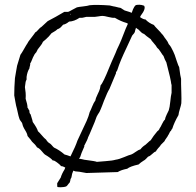

<svg xmlns="http://www.w3.org/2000/svg" viewBox="-20 -727 827 809"><path d="M743 -395V-373Q743 -367 744 -337.5Q745 -308 744 -292Q743 -284 738 -268Q733 -252 732 -242Q714 -211 706 -185Q704 -184 702 -179Q700 -174 697 -173Q696 -172 693.5 -166Q691 -160 689 -158Q687 -153 681 -145Q675 -137 673 -132L658 -117Q657 -116 656 -114Q655 -112 654 -111Q653 -110 646 -102Q639 -94 637 -89Q630 -87 621 -78Q612 -69 604 -67Q603 -66 596.5 -59Q590 -52 585 -50Q572 -42 564 -34Q528 -26 516 -16Q490 -11 476 -2Q458 -1 344 2Q309 -5 297 -5L289 -8Q289 -7 284 5Q283 8 282 15.5Q281 23 278 26Q277 27 276 34.5Q275 42 270 46Q265 52 263 55Q261 58 256 59.5Q251 61 249 61Q247 61 236 62Q228 62 225 61.5Q222 61 221.5 60Q221 59 221 53.5Q221 48 221 45L236 21Q240 6 252 -13L255 -21Q245 -27 237 -27Q235 -31 228.5 -36Q222 -41 221 -42Q219 -43 216 -45.5Q213 -48 209.5 -49.5Q206 -51 202 -51Q196 -60 169 -76Q166 -78 155.5 -90.5Q145 -103 136 -106Q129 -118 115 -130Q113 -134 96 -154Q95 -164 85.5 -179Q76 -194 74 -206Q73 -210 68 -216Q63 -222 62 -226Q61 -228 60 -232.5Q59 -237 58 -239Q51 -269 51 -270Q48 -279 44.5 -299.5Q41 -320 40 -325Q40 -358 43 -398Q45 -407 47.5 -424.5Q50 -442 52 -450Q65 -493 66 -496Q72 -504 81.5 -521Q91 -538 96 -545Q98 -550 104 -557.5Q110 -565 112 -568Q114 -571 120 -578.5Q126 -586 128 -590Q133 -592 141 -601.5Q149 -611 155 -614L181 -638Q214 -655 251 -677H267Q273 -679 285 -686Q297 -693 304 -696Q312 -698 330.5 -700Q349 -702 358 -705Q386 -708 442 -704Q462 -699 465 -699Q484 -694 487 -694Q490 -693 495.5 -689Q501 -685 505 -683Q532 -675 535 -673Q539 -684 540.5 -688Q542 -692 546 -698.5Q550 -705 554.5 -706Q559 -707 567.5 -707Q576 -707 587 -703Q596 -691 573 -661L570 -655Q584 -645 593 -645Q607 -630 628 -622Q633 -615 645 -603Q657 -591 662 -584Q666 -581 670.5 -573.5Q675 -566 678 -563Q687 -552 691 -541Q696 -536 700.5 -528.5Q705 -521 709.5 -511Q714 -501 716 -496L725 -469Q732 -448 735 -444Q740 -404 743 -395ZM278 -664Q278 -665 278 -666L279 -667Q278 -669 277 -669Q276 -666 278 -664ZM125 -497 122 -491Q119 -486 115 -475.5Q111 -465 107 -459Q108 -455 106 -449Q104 -443 104 -439Q95 -425 92 -403V-392Q91 -390 89.5 -386.5Q88 -383 88 -382Q85 -361 85 -360Q85 -356 86.5 -348Q88 -340 88 -336Q89 -324 88 -311Q96 -287 96 -273Q98 -272 100 -267Q102 -262 104 -261Q103 -250 109 -245Q110 -240 113.5 -230Q117 -220 118 -213Q136 -188 140 -174Q146 -169 156.5 -156.5Q167 -144 174 -139Q181 -127 191 -122Q195 -119 200 -113Q205 -107 208 -105Q230 -95 252 -76Q261 -74 277 -68Q299 -112 306 -134Q310 -144 323 -170.5Q336 -197 345 -217.5Q354 -238 358 -255Q362 -262 368.5 -278.5Q375 -295 382 -304Q383 -313 391 -329Q399 -345 401 -353L404 -368Q409 -372 419 -393Q429 -414 439.5 -440.5Q450 -467 451 -468Q454 -475 459.5 -487Q465 -499 467 -504L473 -519Q490 -553 510 -607L519 -627L514 -630Q489 -637 464 -652Q454 -651 436.5 -655.5Q419 -660 412 -660Q406 -660 395 -658Q384 -656 380 -656Q376 -656 368.5 -656Q361 -656 355 -656Q349 -656 344 -656Q343 -656 331 -653Q329 -652 323.5 -652Q318 -652 315 -652Q293 -637 271 -636Q258 -625 246 -623Q244 -621 241 -617.5Q238 -614 236 -612Q234 -610 230 -607.5Q226 -605 222 -604Q217 -598 197 -587Q195 -585 189.5 -578Q184 -571 180 -568Q178 -565 161 -551Q158 -543 149.5 -532.5Q141 -522 139 -519L133 -507Q132 -506 129 -502.5Q126 -499 125 -497ZM558 -606 553 -610Q549 -598 548 -592Q546 -587 541 -582Q536 -577 535 -573Q529 -559 514 -527.5Q499 -496 490 -474.5Q481 -453 474 -431Q474 -430 472 -427.5Q470 -425 469 -423Q468 -421 469 -419L441 -352Q433 -340 418 -302Q417 -299 410.5 -282Q404 -265 399 -255Q397 -252 392.5 -245Q388 -238 387 -235L379 -213Q377 -209 367 -184.5Q357 -160 351 -148Q350 -141 335 -113Q334 -112 335 -111Q336 -110 335 -109Q321 -78 318 -66Q317 -65 315.5 -62Q314 -59 313 -58Q319 -58 328.5 -55.5Q338 -53 342 -53Q382 -48 388 -45Q396 -46 425 -48Q454 -50 467 -54Q482 -56 503 -65Q524 -74 533 -76Q539 -78 551.5 -87Q564 -96 572 -98Q580 -109 593 -117Q596 -119 603 -126Q610 -133 615 -136Q626 -154 643 -174L648 -178Q652 -183 653 -187Q656 -190 662.5 -204Q669 -218 675 -223Q676 -231 682.5 -244.5Q689 -258 691 -262Q695 -274 697.5 -299Q700 -324 703 -336V-370Q703 -371 702 -371Q700 -392 681 -464Q674 -476 669 -491Q665 -495 657 -508Q649 -521 642 -526Q638 -534 628 -545Q618 -556 615 -562Q595 -576 587 -584Q579 -586 571 -595Q563 -604 558 -606Z"/></svg>

Font: FuturaRenner Light
Style: Regular
Weight: 300
Designer: BSozoo
Foundry: BSozoo
Version: Version 1.001;PS 001.001;hotconv 1.0.70;makeotf.lib2.5.58329